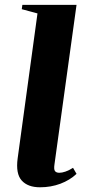

<svg xmlns="http://www.w3.org/2000/svg" viewBox="-20 -763 354 794"><path d="M145.5 11.5Q95 11.5 69.8 -16.5Q44.5 -44.5 53 -108L135 -707.5L70 -725L72.5 -743H296.5L205.5 -85Q202 -63 207.2 -55.8Q212.5 -48.5 225.5 -48.5Q236.5 -48.5 251 -53.5Q265.5 -58.5 282 -69L296.5 -44Q269 -18 229.8 -3.2Q190.5 11.5 145.5 11.5Z"/></svg>

Font: Merriweather 144pt
Style: Bold Italic
Weight: 700
Italic angle: -7.8°
Version: Version 2.101